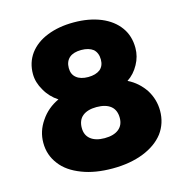

<svg xmlns="http://www.w3.org/2000/svg" viewBox="-106 -807 867 913"><g transform="rotate(-15 327.0 -350.5)"><path d="M471 -686C432 -702 388 -710 337 -710C287 -710 243 -702 206 -687C168 -672 139 -650 118 -622C97 -593 87 -560 87 -523C87 -495 95 -468 111 -441C126 -414 147 -392 173 -375C136 -358 106 -333 84 -300C61 -267 50 -232 50 -194C50 -153 62 -118 86 -87C109 -56 143 -33 187 -16C230 1 281 9 338 9C396 9 447 0 490 -17C533 -34 567 -58 591 -89C614 -120 626 -157 626 -198C626 -235 616 -270 596 -302C575 -333 548 -358 513 -375C536 -390 555 -411 569 -437C583 -462 590 -489 590 -517C590 -556 580 -590 559 -619C538 -648 509 -670 471 -686ZM280 -557C293 -568 313 -574 338 -574C363 -574 383 -568 397 -557C410 -545 417 -528 417 -506C417 -485 410 -469 397 -458C383 -447 363 -441 338 -441C313 -441 293 -447 280 -458C266 -469 259 -485 259 -506C259 -528 266 -545 280 -557ZM269 -273C285 -286 308 -293 338 -293C369 -293 392 -286 408 -273C424 -260 432 -240 432 -215C432 -191 424 -173 408 -160C392 -147 369 -140 338 -140C308 -140 285 -147 269 -160C253 -173 245 -191 245 -215C245 -240 253 -260 269 -273Z"/></g></svg>

Font: Argentum Sans ExtraBold
Style: Regular
Weight: 800
Designer: Julieta Ulanovsky
Foundry: Julieta Ulanovsky
Version: Version 5.001;February 15, 2019;FontCreator 11.5.0.2425 64-b